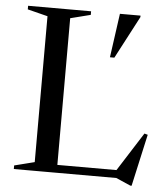

<svg xmlns="http://www.w3.org/2000/svg" viewBox="-52 -752 717 826"><g transform="rotate(5 306.0 -339.0)"><path d="M547 27.5H541.5L478.5 0H153.5V-34H543.5L468 -21L582.5 -201L597 -197ZM221 -667.5V0H36V-15.5L123 -37.5V-667.5L36 -689.5V-705H308V-689.5ZM406 -515 432.5 -705H521.5V-698.5L425 -515Z"/></g></svg>

Font: Newsreader 60pt
Style: Regular
Weight: 400
Designer: Hugues Gentile
Foundry: Production Type
Version: Version 1.003